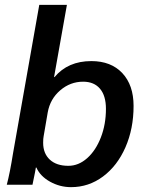

<svg xmlns="http://www.w3.org/2000/svg" viewBox="-20 -762 593 792"><path d="M130 -71H128Q127 -67 124 -49Q115 -3 114 0H8Q21 -49 34 -131L142 -742H256L203 -444H205Q260 -510 357 -510Q438 -510 484.5 -460.5Q531 -411 531 -325Q531 -231 497.5 -154.5Q464 -78 405 -34Q346 10 273 10Q227 10 186.5 -12.5Q146 -35 130 -71ZM417 -313Q417 -367 392.5 -396Q368 -425 323 -425Q270 -425 228.5 -389.5Q187 -354 177 -299L160 -200Q158 -191 158 -173Q158 -129 185.5 -103.5Q213 -78 262 -78Q304 -78 339.5 -109.5Q375 -141 396 -195Q417 -249 417 -313Z"/></svg>

Font: Sarabun SemiBold
Style: Italic
Weight: 600
Italic angle: -10°
Designer: Suppakit Chalermlarp | Katatrad Co.,Ltd.
Foundry: Cadson Demak Co.,Ltd.
Version: Version 1.000; ttfautohint (v1.6)